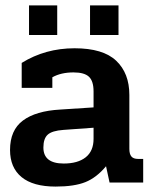

<svg xmlns="http://www.w3.org/2000/svg" viewBox="-20 -673 565 708"><path d="M87 -653H191V-544H87ZM312 -653H417V-544H312ZM17 -120Q17 -193 64.5 -228.5Q112 -264 202 -269L325 -277V-336Q325 -374 308 -390Q291 -406 251 -406Q205 -406 173 -388V-349H60V-441Q147 -495 255 -495Q360 -495 408.5 -449Q457 -403 457 -323V-124Q457 -105 464.5 -96Q472 -87 489 -87H508V0H384L371 -60Q336 -18 295 -1.5Q254 15 185 15Q102 15 59.5 -20Q17 -55 17 -120ZM325 -161V-202L214 -194Q172 -191 156 -176.5Q140 -162 140 -129Q140 -70 215 -70Q267 -70 296 -93Q325 -116 325 -161Z"/></svg>

Font: Pridi Medium
Style: Regular
Weight: 500
Designer: Katatrad Team
Foundry: CadsonDemak
Version: Version 1.001